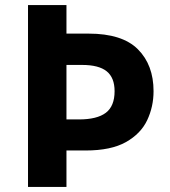

<svg xmlns="http://www.w3.org/2000/svg" viewBox="-20 -734 668 754"><path d="M583 -376Q583 -315 558 -262Q533 -209 474.5 -176Q416 -143 316 -143H241V0H90V-714H241V-602H328Q460 -602 521.5 -540.5Q583 -479 583 -376ZM290 -265Q361 -265 395.5 -291Q430 -317 430 -376Q430 -429 399 -454Q368 -479 302 -479H241V-265Z"/></svg>

Font: Noto Sans Tangsa
Style: Regular
Weight: 400
Designer: David Williams
Foundry: Google LLC
Version: Version 1.504